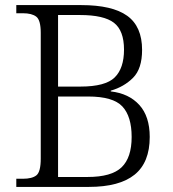

<svg xmlns="http://www.w3.org/2000/svg" viewBox="-20 -734 679 754"><path d="M44 0V-32H70Q106 -32 123 -45.5Q140 -59 140 -111V-605Q140 -655 122.5 -668.5Q105 -682 70 -682H44V-714H299Q421 -714 479.5 -672Q538 -630 538 -538Q538 -464 502.5 -428.5Q467 -393 415 -378V-375Q486 -367 527 -322Q568 -277 568 -196Q568 -96 508.5 -48Q449 0 329 0ZM296 -394Q394 -394 430.5 -430Q467 -466 467 -539Q467 -614 427.5 -644.5Q388 -675 294 -675H208V-394ZM324 -39Q418 -39 457.5 -77Q497 -115 497 -196Q497 -277 460.5 -316Q424 -355 326 -355H208V-39Z"/></svg>

Font: Noto Serif Myanmar Light
Style: Regular
Weight: 300
Designer: Ben Mitchell and the Monotype Design Team
Foundry: Monotype Imaging Inc.
Version: Version 2.106; ttfautohint (v1.8.4.7-5d5b)